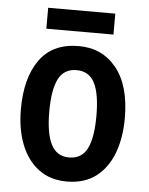

<svg xmlns="http://www.w3.org/2000/svg" viewBox="-52 -743 615 795"><g transform="rotate(5 256.0 -345.0)"><path d="M472 -272Q472 -190 448 -126.5Q424 -63 376 -26.5Q328 10 255 10Q186 10 138 -26Q90 -62 65 -125.5Q40 -189 40 -272Q40 -402 94 -477.5Q148 -553 257 -553Q354 -553 413 -480.5Q472 -408 472 -272ZM158 -272Q158 -181 181.5 -135.5Q205 -90 256 -90Q308 -90 331 -135Q354 -180 354 -272Q354 -363 331 -408Q308 -453 256 -453Q204 -453 181 -408.5Q158 -364 158 -272ZM395 -700V-613H116V-700Z"/></g></svg>

Font: Noto Sans Gurmukhi Condensed SemiBold
Style: Regular
Weight: 600
Width: 3
Designer: Jelle Bosma - Monotype Design Team
Foundry: Monotype Imaging Inc.
Version: Version 2.004; ttfautohint (v1.8.4.7-5d5b)